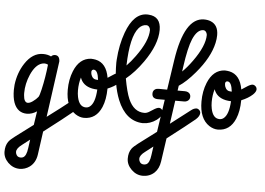

<svg xmlns="http://www.w3.org/2000/svg" viewBox="-77 -840 1825 1320"><g transform="rotate(5 835.5 -180.0)"><path d="M17.6 -150.9Q17.6 -167.5 19.5 -186Q29.8 -270 72.3 -335Q124 -414.1 196.8 -414.1Q228.5 -414.1 252.4 -401.9Q262.2 -413.6 278.8 -414.1Q311 -413.6 312 -372.6Q312 -371.1 258.3 14.2Q366.2 -66.4 395 -90.3Q413.1 -106 432.6 -106.4Q439.5 -106.4 445.8 -102.1Q460 -92.3 460 -77.1Q459.5 -54.2 433.1 -31.7Q384.3 9.3 243.2 117.2L220.7 278.8Q212.4 334.5 173.3 363.8Q141.6 386.7 103.5 386.7Q58.6 386.2 23.9 352.5Q-9.3 318.8 -9.3 277.3Q-9.3 236.3 9.3 209.5Q21 192.4 54.7 167.5L55.7 167Q56.2 166.5 58.6 164.6Q92.3 139.6 175.3 77.1L189.5 -17.6Q156.7 4.4 121.1 4.9Q89.8 4.9 66.9 -11.2Q17.6 -47.4 17.6 -150.9ZM190.9 -117.7Q197.8 -127.4 207.5 -169.9Q227.5 -256.3 236.3 -343.8Q225.1 -349.6 213.4 -350.1Q204.6 -350.1 195.3 -347.7Q149.9 -335 118.2 -263.7Q90.3 -199.7 90.3 -135.3Q90.3 -128.4 90.8 -121.6Q94.2 -70.3 121.1 -70.3Q134.8 -70.3 154.3 -84Q177.2 -100.1 190.9 -117.7ZM150.9 239.7Q150.9 239.7 159.2 180.2Q157.2 181.6 154.8 183.6Q106.4 220.7 105.5 221.7Q70.3 248 69.8 271.5Q69.8 279.8 72.8 287.1Q81.1 308.6 103.5 308.6Q112.8 308.6 120.1 305.7Q144 295.4 150.9 239.7Z M527.8 -410.2Q544.9 -409.7 560.1 -406.7Q635.3 -390.6 652.3 -289.6Q661.6 -294.9 683.1 -309.6Q712.4 -329.6 727.5 -329.6Q734.9 -329.6 741.7 -325.2Q756.8 -315.4 756.8 -298.8Q756.3 -282.2 735.4 -262.2Q705.6 -234.9 658.2 -215.8Q657.7 -139.6 635.3 -86.9Q598.6 -1 515.1 -1Q485.4 -1 455.6 -20Q386.7 -65.4 386.7 -183.6Q386.7 -254.9 410.6 -313.5Q448.2 -405.8 527.8 -410.2ZM588.9 -203.1Q569.8 -203.6 552.7 -207Q488.3 -220.7 469.7 -275.4Q457 -234.4 457 -186Q457 -162.6 461.4 -140.6Q475.1 -73.7 521 -73.7Q536.1 -73.7 548.3 -83Q584 -110.4 588.9 -203.1ZM581.5 -269.5Q581.5 -269.5 588.4 -269.5Q581.1 -336.4 553.2 -336.9Q550.8 -336.9 548.3 -336.4Q537.6 -332.5 537.6 -320.3Q537.6 -309.6 541 -299.3Q551.8 -269.5 581.5 -269.5Z M919.4 0Q801.8 -4.9 745.1 -143.6Q703.1 -248 703.1 -399.4Q703.1 -407.2 704.1 -419.4Q710.9 -522.5 742.2 -608.4Q793 -747.1 885.7 -747.1Q890.6 -747.1 896 -746.6Q980.5 -741.2 980.5 -648.4Q980.5 -547.4 893.6 -423.8Q838.4 -345.2 777.8 -296.4Q794.4 -203.6 814.5 -157.2Q851.6 -71.3 924.8 -71.3Q929.7 -71.3 935.1 -72.3Q951.2 -75.2 980 -95.7Q1007.8 -114.7 1023.4 -114.7Q1030.3 -114.7 1036.6 -110.4Q1050.8 -100.6 1050.8 -84Q1049.8 -58.6 1014.6 -31.7Q970.7 0 919.4 0ZM886.2 -673.3Q857.4 -672.9 835.4 -648.4Q779.8 -585.4 774.4 -385.3Q803.7 -415 833 -455.6Q914.1 -566.4 914.1 -642.6Q914.1 -646.5 912.1 -651.9Q904.3 -673.3 886.2 -673.3Z M1009.3 -244.6Q1009.8 -244.6 1014.2 -244.6Q1043.9 -244.1 1067.4 -244.1L1098.1 -449.7Q1142.6 -746.6 1277.8 -747.1Q1304.7 -747.1 1324.7 -738.8Q1377.4 -717.3 1377.4 -647.5Q1377.4 -621.6 1371.1 -593.3Q1348.6 -491.2 1254.9 -380.9Q1195.8 -311 1144.5 -277.8L1139.6 -244.1H1189.9Q1202.1 -244.1 1211.9 -239.3Q1230 -230 1230 -208.5Q1230 -199.7 1225.6 -191.4Q1214.4 -173.3 1189.5 -173.3H1129.4L1106.4 -12.2Q1234.4 -109.4 1243.2 -117.2Q1262.7 -132.8 1280.8 -132.8Q1287.1 -132.8 1293.9 -128.4Q1308.1 -118.7 1308.1 -103.5Q1307.6 -81.5 1281.2 -58.1Q1229.5 -15.1 1092.3 90.3L1068.8 252.4Q1061.5 301.3 1032.2 329.6Q999.5 360.4 951.7 360.4Q907.2 360.4 873 326.7Q838.9 293 838.9 250.5Q838.9 209.5 857.9 182.6Q869.1 167 901.9 142.1Q902.3 141.6 905.3 139.6Q937 115.7 1023.4 50.8L1057.1 -173.3H1009.3Q1004.9 -173.3 1001 -173.8Q969.2 -177.7 969.2 -208.5Q969.2 -215.8 971.2 -222.2Q979.5 -244.6 1009.3 -244.6ZM1278.8 -673.3Q1237.3 -671.9 1208 -604.5Q1182.6 -544.9 1163.6 -408.7Q1160.6 -385.3 1159.2 -377.4Q1191.9 -408.7 1227.1 -457.5Q1306.2 -566.9 1306.2 -642.6Q1306.2 -646.5 1304.2 -651.9Q1296.9 -673.3 1278.8 -673.3ZM999 213.4Q999 213.4 1007.3 153.8Q956.5 192.4 953.6 195.3Q918.5 221.2 918 245.1Q918 253.4 920.9 260.7Q929.2 282.2 951.7 282.2Q960.4 282.2 968.3 279.3Q992.2 269.5 999 213.4Z M1450.7 -410.2Q1467.8 -409.7 1482.9 -406.7Q1558.1 -390.6 1575.2 -289.6Q1584.5 -294.9 1606 -309.6Q1635.3 -329.6 1650.4 -329.6Q1657.7 -329.6 1664.6 -325.2Q1679.7 -315.4 1679.7 -298.8Q1679.2 -282.2 1658.2 -262.2Q1628.4 -234.9 1581.1 -215.8Q1580.6 -139.6 1558.1 -86.9Q1521.5 -1 1438 -1Q1408.2 -1 1378.4 -20Q1309.6 -65.4 1309.6 -183.6Q1309.6 -254.9 1333.5 -313.5Q1371.1 -405.8 1450.7 -410.2ZM1511.7 -203.1Q1492.7 -203.6 1475.6 -207Q1411.1 -220.7 1392.6 -275.4Q1379.9 -234.4 1379.9 -186Q1379.9 -162.6 1384.3 -140.6Q1397.9 -73.7 1443.8 -73.7Q1459 -73.7 1471.2 -83Q1506.8 -110.4 1511.7 -203.1ZM1504.4 -269.5Q1504.4 -269.5 1511.2 -269.5Q1503.9 -336.4 1476.1 -336.9Q1473.6 -336.9 1471.2 -336.4Q1460.4 -332.5 1460.4 -320.3Q1460.4 -309.6 1463.9 -299.3Q1474.6 -269.5 1504.4 -269.5Z"/></g></svg>

Font: Vibur
Style: Medium
Weight: 400
Version: Version 1.004